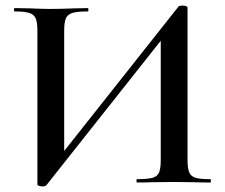

<svg xmlns="http://www.w3.org/2000/svg" viewBox="-20 -654 806 688"><path d="M733 0Q699 0 679 -1L604 -2L521 -1Q502 0 471 0Q469 0 469 -6Q469 -12 471 -12Q509 -12 526.5 -17Q544 -22 550 -36Q556 -50 556 -81V-508L146 10Q142 14 132 14Q126 14 120 12Q114 10 114 7V-544Q114 -574 108 -588Q102 -602 85.5 -607.5Q69 -613 33 -613Q30 -613 30 -619Q30 -625 33 -625L88 -624Q134 -622 161 -622Q198 -622 246 -624L294 -625Q297 -625 297 -619Q297 -613 294 -613Q256 -613 239 -607.5Q222 -602 216 -588Q210 -574 210 -544V-113L620 -631Q623 -634 634 -634Q641 -634 646.5 -632Q652 -630 652 -627V-81Q652 -51 658 -36.5Q664 -22 680.5 -17Q697 -12 733 -12Q736 -12 736 -6Q736 0 733 0Z"/></svg>

Font: Cormorant Garamond SemiBold
Style: Regular
Weight: 600
Designer: Christian Thalmann (Catharsis Fonts)
Version: Version 3.000